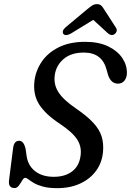

<svg xmlns="http://www.w3.org/2000/svg" viewBox="-20 -918 647 948"><path d="M262.5 11Q219.5 11 191.8 3.2Q164 -4.5 147.2 -14.5Q130.5 -24.5 120.8 -32.2Q111 -40 104.5 -40Q97 -40 89.8 -27.2Q82.5 -14.5 73.2 -2Q64 10.5 52 10.5Q20 10.5 24.5 -27.5L44.5 -185Q48.5 -223 74.5 -223Q96.5 -223 106 -185.5L110.5 -154Q116 -103 151.8 -74Q187.5 -45 245.5 -45Q300.5 -45 335.5 -71.2Q370.5 -97.5 377.5 -147Q384.5 -192 361.8 -228.2Q339 -264.5 274.5 -307.5Q204.5 -353.5 173.5 -402.2Q142.5 -451 150 -517Q156 -569 186.2 -613.5Q216.5 -658 270.5 -684.8Q324.5 -711.5 400.5 -711.5Q467.5 -711.5 513.8 -689.2Q560 -667 583.8 -631.5Q607.5 -596 606.5 -557Q606.5 -535.5 594.8 -520.2Q583 -505 562.5 -505Q528.5 -505 514 -546.5L506.5 -573Q484.5 -658.5 394 -658.5Q331.5 -658.5 294.2 -626.8Q257 -595 250.5 -547.5Q244 -502 267.8 -464Q291.5 -426 353.5 -383.5Q409.5 -345.5 440.2 -312.2Q471 -279 481.8 -244.2Q492.5 -209.5 488.5 -166.5Q483.5 -114.5 454.2 -74.5Q425 -34.5 376 -11.8Q327 11 262.5 11ZM546 -749.5Q530.5 -739 513.5 -753L440.5 -820L331 -753Q304.5 -738 293.5 -750Q288.5 -755.5 290.5 -764.2Q292.5 -773 303 -782.5L409 -871Q423.5 -883 434.2 -890.2Q445 -897.5 458.5 -897.5Q472.5 -897.5 479.8 -890.5Q487 -883.5 494.5 -871L553 -780.5Q558.5 -771 555.5 -762.5Q552.5 -754 546 -749.5Z"/></svg>

Font: Fraunces 72pt S100
Style: Italic
Weight: 400
Italic angle: -16°
Version: Version 1.000; ttfautohint (v1.8.3)